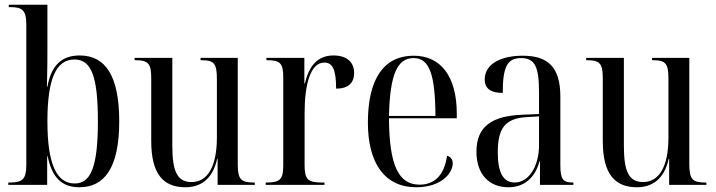

<svg xmlns="http://www.w3.org/2000/svg" viewBox="-20 -780 3022 810"><path d="M315 10C420 10 483 -71 483 -268C483 -460 425 -546 316 -546C239 -546 196 -503 180 -414H178C180 -482 180 -538 180 -574V-760H17V-750H22C72 -750 91 -739 91 -677V-84C91 -25 75 -10 23 -10H15V0H179V-121H181C199 -34 238 10 315 10ZM295 -6C219 -6 180 -87 180 -268C180 -446 216 -529 294 -529C366 -529 393 -457 393 -268C393 -73 362 -6 295 -6Z M762 10C824 10 877 -22 896 -110H898V0H1055V-10H1052C996 -10 983 -23 983 -89V-536H826V-526H828C885 -526 895 -512 895 -444V-200C895 -83 859 -12 788 -12C729 -12 707 -55 707 -164V-536H548V-526H551C606 -526 618 -512 618 -449V-185C618 -47 668 10 762 10Z M1101 0H1349V-10H1337C1278 -10 1265 -24 1265 -84V-302C1265 -425 1290 -516 1348 -516C1382 -516 1398 -489 1398 -406C1450 -406 1474 -431 1474 -472C1474 -517 1444 -546 1387 -546C1313 -546 1282 -493 1266 -428H1264V-536H1104V-526H1107C1162 -526 1175 -513 1175 -454V-83C1175 -24 1162 -10 1105 -10H1101Z M1736 10C1841 10 1890 -49 1890 -91C1890 -107 1881 -119 1866 -123C1854 -40 1813 -1 1750 -1C1663 -1 1622 -79 1621 -281H1907V-301C1907 -457 1840 -545 1725 -545C1602 -545 1532 -451 1532 -263C1532 -90 1604 10 1736 10ZM1817 -291H1621C1625 -466 1656 -535 1725 -535C1792 -535 1816 -465 1817 -291Z M2125 10C2188 10 2236 -26 2256 -99H2258V0H2399V-10H2396C2356 -10 2344 -23 2344 -83V-372C2344 -499 2290 -545 2185 -545C2093 -545 2025 -510 2025 -445C2025 -405 2052 -388 2101 -388C2101 -496 2119 -535 2178 -535C2238 -535 2254 -496 2254 -389V-299L2184 -296C2053 -291 1990 -245 1990 -140C1990 -44 2044 10 2125 10ZM2151 -10C2104 -10 2080 -51 2080 -137C2080 -237 2109 -281 2203 -286L2254 -289V-168C2254 -80 2212 -10 2151 -10Z M2667 10C2729 10 2782 -22 2801 -110H2803V0H2960V-10H2957C2901 -10 2888 -23 2888 -89V-536H2731V-526H2733C2790 -526 2800 -512 2800 -444V-200C2800 -83 2764 -12 2693 -12C2634 -12 2612 -55 2612 -164V-536H2453V-526H2456C2511 -526 2523 -512 2523 -449V-185C2523 -47 2573 10 2667 10Z"/></svg>

Font: Noto Serif Display Condensed
Style: Regular
Weight: 400
Width: 3
Designer: Monotype Design Team
Foundry: Monotype Imaging Inc.
Version: Version 2.009